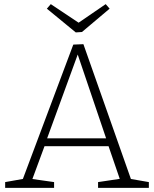

<svg xmlns="http://www.w3.org/2000/svg" viewBox="-20 -910 746 930"><path d="M618 -32 603 -45 701 -28V0H455V-28L569 -45L563 -35L503 -210L514 -202H187L199 -211L134 -35L129 -44L242 -28V0H5V-28L101 -45L87 -33L335 -694L384 -696ZM205 -231 198 -240H503L497 -231L351 -662L362 -661ZM492 -890 511 -868 377 -755 347 -753 207 -868 226 -890 376 -790H346Z"/></svg>

Font: Bitter Thin Light
Style: Regular
Weight: 300
Version: Version 2.002